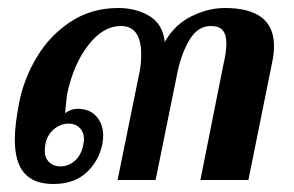

<svg xmlns="http://www.w3.org/2000/svg" viewBox="-20 -450 735 480"><path d="M17 -102Q17 -137 28 -194Q40 -254 72.5 -308Q105 -362 157 -396Q209 -430 276 -430Q320 -430 353.5 -410Q387 -390 392 -345Q416 -388 458 -409Q500 -430 542 -430Q665 -430 665 -335Q665 -316 661 -297L601 0H481L538 -286Q546 -320 546 -341Q546 -363 537 -374Q528 -385 507 -385Q475 -385 454.5 -351.5Q434 -318 424 -271L369 0H274L327 -261Q333 -285 333 -314Q333 -385 282 -385Q238 -385 201 -337.5Q164 -290 148 -216Q143 -176 143 -167Q157 -178 174 -178Q204 -178 221 -159Q238 -140 238 -110Q238 -104 236 -90Q227 -47 196 -18.5Q165 10 113 10Q65 10 41 -17Q17 -44 17 -102ZM188 -87Q190 -97 190 -101Q190 -120 179 -130.5Q168 -141 152 -141Q128 -141 110 -122.5Q92 -104 92 -73Q92 -55 103 -44.5Q114 -34 131 -34Q151 -34 167 -48Q183 -62 188 -87Z"/></svg>

Font: Trirong SemiBold
Style: Italic
Weight: 600
Italic angle: -12°
Designer: Katatrad Team
Foundry: CadsonDemak
Version: Version 1.001